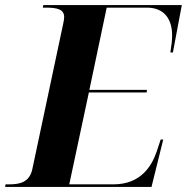

<svg xmlns="http://www.w3.org/2000/svg" viewBox="-48 -734 734 754"><path d="M-28 0H547L593 -186H583L567 -138C548 -83 506 -10 397 -10H224L301 -371H528L529 -381H303L371 -704H529C601 -704 628 -654 628 -595C628 -575 625 -552 621 -528H631L666 -714H122L120 -704H133C175 -704 204 -698 204 -667C204 -659 202 -650 200 -640L79 -70C68 -18 30 -10 -13 -10H-26Z"/></svg>

Font: Noto Serif Display
Style: Bold Italic
Weight: 700
Italic angle: -12°
Designer: Monotype Design Team
Foundry: Monotype Imaging Inc.
Version: Version 2.009